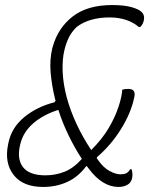

<svg xmlns="http://www.w3.org/2000/svg" viewBox="-20 -730 640 760"><path d="M151 10Q71 10 34 -37.5Q-3 -85 12 -158L13 -163Q25 -224 75 -265.5Q125 -307 195 -325L200 -331Q199 -334 198 -338Q185 -391 180.5 -442Q176 -493 187 -539L189 -546Q210 -620 268 -665Q326 -710 424 -710Q472 -710 501.5 -701.5Q531 -693 541 -682Q554 -669 549 -648Q547 -639 543 -633Q539 -627 535 -623H529Q511 -640 481 -650.5Q451 -661 414 -661Q333 -661 283 -623Q263 -603 252.5 -581.5Q242 -560 235 -532Q226 -495 228 -446.5Q230 -398 244 -345Q273 -239 341 -136Q385 -180 410.5 -223.5Q436 -267 449 -307Q456 -328 459.5 -344.5Q463 -361 464 -375Q473 -378 488 -378Q518 -378 512 -348L511 -343Q499 -284 459.5 -220Q420 -156 364 -108L363 -104Q366 -99 370 -94Q390 -66 414 -53Q438 -40 457 -40Q471 -40 479.5 -44Q488 -48 495 -60H501Q505 -47 504 -32Q502 -9 485 1Q470 10 449 10Q385 10 330 -64Q327 -68 324 -72H321Q290 -30 246.5 -10Q203 10 151 10ZM60 -158Q46 -101 71 -68.5Q96 -36 160 -36Q199 -36 235 -50Q271 -64 304 -101Q277 -142 252.5 -192Q228 -242 211 -295Q153 -277 113 -243Q73 -209 61 -162Z"/></svg>

Font: Recursive Sn Csl St Lt
Style: Italic
Weight: 300
Italic angle: -15°
Version: Version 1.079;hotconv 1.0.112;makeotfexe 2.5.65598; ttfautoh